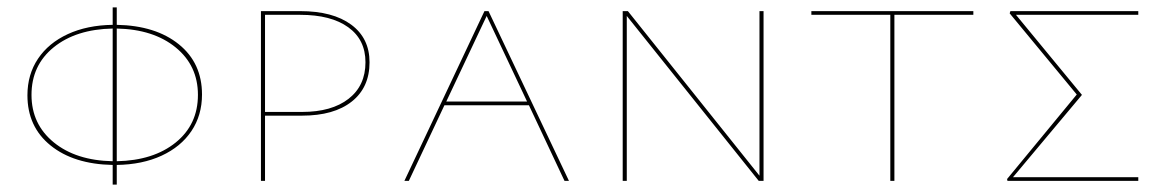

<svg xmlns="http://www.w3.org/2000/svg" viewBox="-20 -488 3120 518"><path d="M295 -43V10H284V-43Q179 -45 116.5 -95.5Q54 -146 54 -231Q54 -287 82.5 -329.5Q111 -372 163 -396Q215 -420 284 -421V-468H295V-421Q400 -419 462.5 -368.5Q525 -318 525 -233Q525 -177 496.5 -134.5Q468 -92 416 -68Q364 -44 295 -43ZM284 -53V-411Q185 -409 125 -360.5Q65 -312 65 -232Q65 -153 125 -104Q185 -55 284 -53ZM514 -232Q514 -311 454 -360Q394 -409 295 -411V-53Q394 -55 454 -103.5Q514 -152 514 -232Z M977 -320Q977 -252 929 -214Q881 -176 795 -176H695V0H684V-458H790Q878 -458 927.5 -421.5Q977 -385 977 -320ZM966 -320Q966 -381 919.5 -414.5Q873 -448 790 -448H695V-186H795Q875 -186 920.5 -221.5Q966 -257 966 -320Z M1407 -204H1179L1083 0H1071L1287 -458H1298L1515 0H1503ZM1402 -214 1293 -445 1184 -214Z M2040 -458V0H2027L1671 -445V0H1660V-458H1674L2029 -14V-458Z M2606 -448H2393V0H2382V-448H2169V-458H2606Z M3051 -448H2721L2899 -232L2713 -10H3051V0H2698L2697 -5L2885 -233L2704 -452L2706 -458H3051Z"/></svg>

Font: Ysabeau SC Hairline
Style: Regular
Weight: 100
Designer: Christian Thalmann (Catharsis Fonts)
Version: Version 0.003